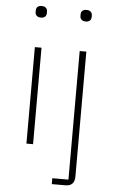

<svg xmlns="http://www.w3.org/2000/svg" viewBox="-61 -766 593 1007"><g transform="rotate(5 235.5 -263.0)"><path d="M336 169H251V200H323C356 200 371 182 371 149V-508H336ZM354 -665C375 -665 383 -677 383 -691V-700C383 -714 374 -726 353 -726C332 -726 324 -714 324 -700V-691C324 -677 333 -665 354 -665ZM118 -665C139 -665 147 -677 147 -691V-700C147 -714 138 -726 117 -726C96 -726 88 -714 88 -700V-691C88 -677 97 -665 118 -665ZM100 0H135V-508H100Z"/></g></svg>

Font: IBM Plex Thai ExtraLight
Style: Regular
Weight: 200
Designer: Mike Abbink, Paul van der Laan, Pieter van Rosmalen, Ben Mitchell, Mark Frömberg
Foundry: Bold Monday
Version: Version 1.0